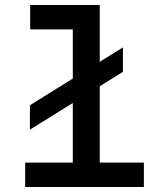

<svg xmlns="http://www.w3.org/2000/svg" viewBox="-20 -750 640 770"><path d="M81 0V-98H272V-337L100 -230V-328L272 -435V-632H101V-730H380V-502L473 -560V-462L380 -404V-98H557V0Z"/></svg>

Font: Tiny SemiBold
Style: Regular
Weight: 600
Designer: Philipp Nurullin, Konstantin Bulenkov
Foundry: JetBrains
Version: Version 2.251; ttfautohint (v1.8.4.7-5d5b)